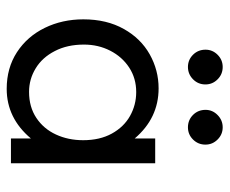

<svg xmlns="http://www.w3.org/2000/svg" viewBox="-74 -576 662 553"><g transform="rotate(90 256.5 -299.0)"><path d="M63 -325.2Q90.3 -374 136 -399.7Q181.6 -425.3 233.9 -425.3Q319.8 -425.3 378.4 -356.4V-415.5H449.7V0H378.4V-57.6Q319.8 12.2 235.4 12.2Q175.3 12.2 129.9 -17.3Q84.5 -46.9 59.8 -97.4Q35.2 -147.9 35.2 -208.5Q35.2 -275.9 63 -325.2ZM126.5 -126.5Q145 -90.3 176.3 -71.3Q207.5 -52.2 244.1 -52.2Q287.6 -52.2 319.1 -73.2Q350.6 -94.2 366.9 -129.6Q383.3 -165 383.3 -208Q383.3 -255.9 364.3 -290.5Q345.2 -325.2 313.5 -343Q281.7 -360.8 244.6 -360.8Q205.1 -360.8 174.1 -340.6Q143.1 -320.3 125.5 -285.9Q107.9 -251.5 107.9 -210.4Q107.9 -162.1 126.5 -126.5ZM137.2 -595.2Q151.9 -609.9 172.4 -609.9Q193.4 -609.9 208 -595.2Q222.7 -580.6 222.7 -560.1Q222.7 -539.1 207.8 -524.4Q192.9 -509.8 172.4 -509.8Q151.9 -509.8 137.2 -524.4Q122.6 -539.1 122.6 -560.5Q122.6 -580.6 137.2 -595.2ZM295.9 -560.5Q295.9 -580.6 310.8 -595.2Q325.7 -609.9 346.2 -609.9Q366.7 -609.9 381.3 -595.2Q396 -580.6 396 -560.1Q396 -539.1 381.3 -524.4Q366.7 -509.8 346.2 -509.8Q325.2 -509.8 310.5 -524.4Q295.9 -539.1 295.9 -560.5Z"/></g></svg>

Font: NMS Futura Pro Book
Style: Regular
Weight: 400
Designer: Blend3rman
Version: Version 0.1